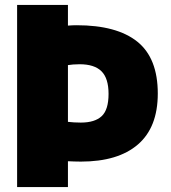

<svg xmlns="http://www.w3.org/2000/svg" viewBox="-20 -760 693 780"><path d="M49.5 0V-740H256V-656Q274.5 -657.5 291.5 -657.5Q454.5 -657.5 537.8 -590.8Q621 -524 621 -380Q621 -242.5 540.2 -173Q459.5 -103.5 308.5 -103.5Q293.5 -103.5 281.2 -104Q269 -104.5 256 -105V0ZM308.5 -262Q365 -262 393 -288Q421 -314 421 -378.5Q421 -442 392.2 -470.5Q363.5 -499 303.5 -499Q288 -499 277.2 -498Q266.5 -497 256 -495.5V-265Q268.5 -263.5 280.8 -262.8Q293 -262 308.5 -262Z"/></svg>

Font: Encode Sans SmCnd Black
Style: Regular
Weight: 900
Width: 4
Designer: Multiple Designers
Foundry: Impallari Type
Version: Version 3.002; ttfautohint (v1.8.3) -l 8 -r 50 -G 200 -x 14 